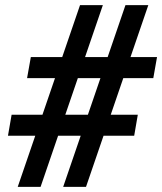

<svg xmlns="http://www.w3.org/2000/svg" viewBox="-20 -731 634 751"><path d="M49.3 0 293 -710.9H382.3L138.7 0ZM227.1 0 470.7 -710.9H560.1L316.4 0ZM579.6 -425.3H85.9L100.6 -507.8H594.2ZM504.9 -200.2H11.2L25.4 -282.2H519Z"/></svg>

Font: Roboto
Style: Bold Italic
Weight: 700
Italic angle: -12°
Designer: Christian Robertson
Foundry: Google
Version: Version 3.0